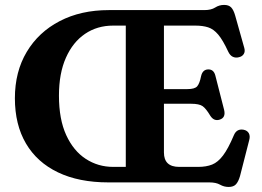

<svg xmlns="http://www.w3.org/2000/svg" viewBox="-20 -741 1064 780"><path d="M422.5 -700H810Q838 -700 854.2 -710.5Q870.5 -721 890.5 -721Q909.5 -721 919.2 -710.8Q929 -700.5 935.5 -677.5L972.5 -546Q976.5 -531.5 970.2 -521.5Q964 -511.5 950.5 -508.5Q937.5 -505 926 -510.2Q914.5 -515.5 907 -531.5Q885.5 -578 866.5 -600.5Q847.5 -623 825.5 -630Q803.5 -637 773.5 -637H646V-379H741Q771.5 -379 781.2 -390.5Q791 -402 797 -432Q803 -458 825 -459Q848.5 -460 855 -433.5L890.5 -294.5Q898 -263 872.5 -255Q849.5 -247.5 834.5 -270.5Q817 -300 803 -309.8Q789 -319.5 756 -319.5H646V-121.5Q646 -63 708 -63H785Q818 -63 841.8 -72.5Q865.5 -82 886.2 -109.5Q907 -137 930 -191.5Q941.5 -219 969.5 -214Q984.5 -211 990.8 -199.8Q997 -188.5 992.5 -172L955 -25.5Q948.5 -3 938.5 7.8Q928.5 18.5 909 18.5Q890 18.5 873.8 9.2Q857.5 0 830.5 0H420.5Q300.5 0 215.5 -40.8Q130.5 -81.5 85.5 -158Q40.5 -234.5 40.5 -342Q40.5 -449.5 88.5 -530Q136.5 -610.5 222.5 -655.2Q308.5 -700 422.5 -700ZM219.5 -352.5Q219.5 -256.5 249 -192.2Q278.5 -128 328.5 -95.5Q378.5 -63 440 -63H491V-637H439.5Q375 -637 325.5 -603.5Q276 -570 247.8 -506.5Q219.5 -443 219.5 -352.5Z"/></svg>

Font: Fraunces 9pt Soft SemiBold
Style: Regular
Weight: 600
Version: Version 1.000;[b76b70a41]